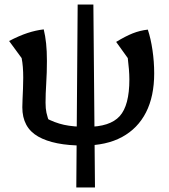

<svg xmlns="http://www.w3.org/2000/svg" viewBox="-20 -629 742 843"><path d="M346 10Q217 10 147.5 -29.5Q78 -69 78 -158Q78 -171 79 -193Q80 -215 81 -240.5Q82 -266 82 -288Q82 -339 75 -374L20 -449Q64 -472 100.5 -484Q137 -496 172 -500Q179 -471 182.5 -438Q186 -405 186 -361Q186 -311 183 -263.5Q180 -216 180 -178Q180 -152 184 -134Q188 -116 198 -87L179 -112Q220 -90 261 -81Q302 -72 362 -72Q463 -72 505.5 -119Q548 -166 548 -280Q548 -301 546 -325.5Q544 -350 541 -374L490 -445Q531 -470 562.5 -482.5Q594 -495 629 -499Q642 -460 649.5 -409Q657 -358 657 -307Q657 -206 621 -135.5Q585 -65 516 -27.5Q447 10 346 10ZM315 194 321 -609H390L397 194Z"/></svg>

Font: Piazzolla 24pt SemiBold
Style: Regular
Weight: 600
Designer: Juan Pablo del Peral
Foundry: Huerta Tipografica
Version: Version 2.005